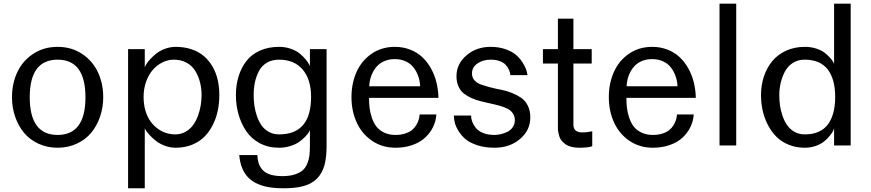

<svg xmlns="http://www.w3.org/2000/svg" viewBox="-20 -788 4718 1040"><path d="M44.9 -261.2Q44.9 -335.4 73.7 -397Q102.5 -458.5 159.7 -496.3Q216.8 -534.2 292 -534.2Q367.2 -534.2 424.3 -496.3Q481.4 -458.5 510.3 -397Q539.1 -335.4 539.1 -261.2Q539.1 -206.1 522.2 -156.5Q505.4 -106.9 474.4 -69.3Q443.4 -31.7 396 -9.8Q348.6 12.2 292 12.2Q235.4 12.2 188 -9.8Q140.6 -31.7 109.6 -69.3Q78.6 -106.9 61.8 -156.5Q44.9 -206.1 44.9 -261.2ZM141.1 -261.2Q141.1 -57.1 292 -57.1Q442.9 -57.1 442.9 -261.2Q442.9 -464.8 292 -464.8Q141.1 -464.8 141.1 -261.2Z M764.2 -94.2V231.9H673.8V-522H764.2V-420.9Q764.2 -425.8 771.5 -438.5Q778.8 -451.2 793.7 -467.5Q808.6 -483.9 827.6 -498.8Q846.7 -513.7 874.5 -523.9Q902.3 -534.2 931.2 -534.2Q979.5 -534.2 1019 -520.5Q1058.6 -506.8 1085.9 -482.9Q1113.3 -459 1132.1 -425.8Q1150.9 -392.6 1159.4 -354.2Q1168 -315.9 1168 -272.9Q1168 -229.5 1159.7 -189Q1151.4 -148.4 1132.8 -111.6Q1114.3 -74.7 1087.2 -47.4Q1060.1 -20 1020 -3.9Q980 12.2 931.2 12.2Q902.3 12.2 874.5 2Q846.7 -8.3 827.6 -22.7Q808.6 -37.1 793.7 -53Q778.8 -68.8 771.5 -79.8Q764.2 -90.8 764.2 -94.2ZM929.2 -60.1Q959.5 -60.1 984.1 -73.7Q1008.8 -87.4 1024.9 -109.1Q1041 -130.9 1051.8 -159.4Q1062.5 -188 1067.1 -216.3Q1071.8 -244.6 1071.8 -272.9Q1071.8 -308.6 1063.7 -341.1Q1055.7 -373.5 1038.8 -402.1Q1022 -430.7 991.7 -447.8Q961.4 -464.8 920.9 -464.8Q890.1 -464.8 861.1 -450.7Q832 -436.5 809.1 -411.1Q786.1 -385.7 772 -347.2Q757.8 -308.6 757.8 -263.2Q757.8 -222.7 767.8 -188.7Q777.8 -154.8 794.7 -131.3Q811.5 -107.9 833.7 -91.6Q856 -75.2 880.1 -67.6Q904.3 -60.1 929.2 -60.1Z M1658.7 2.9V-85Q1658.7 -81.5 1652.6 -71.5Q1646.5 -61.5 1632.8 -47.1Q1619.1 -32.7 1600.6 -19.5Q1582 -6.3 1553 2.9Q1523.9 12.2 1491.7 12.2Q1433.1 12.2 1387.2 -12.2Q1341.3 -36.6 1313.7 -77.6Q1286.1 -118.7 1272 -168.5Q1257.8 -218.3 1257.8 -272.9Q1257.8 -327.1 1272 -373.5Q1286.1 -419.9 1313.7 -456.3Q1341.3 -492.7 1387 -513.4Q1432.6 -534.2 1491.7 -534.2Q1526.4 -534.2 1556.2 -523.4Q1585.9 -512.7 1604 -497.6Q1622.1 -482.4 1635 -467Q1647.9 -451.7 1653.3 -440.9L1658.7 -430.2V-522H1749V2.9Q1749 65.4 1737.3 107.4Q1725.6 149.4 1698.2 178Q1670.9 206.5 1626.7 219.2Q1582.5 231.9 1516.1 231.9Q1475.6 231.9 1442.6 227.1Q1409.7 222.2 1379.6 209.7Q1349.6 197.3 1328.4 177.2Q1307.1 157.2 1293.2 125.5Q1279.3 93.8 1275.9 51.8H1374Q1375 76.7 1380.9 95.5Q1386.7 114.3 1401.1 131.1Q1415.5 147.9 1442.9 157Q1470.2 166 1509.8 166Q1548.3 166 1575.9 157.2Q1603.5 148.4 1619.4 134.5Q1635.3 120.6 1644.3 98.4Q1653.3 76.2 1656 54.4Q1658.7 32.7 1658.7 2.9ZM1491.7 -60.1Q1665 -60.1 1665 -263.2Q1665 -357.4 1619.6 -411.1Q1574.2 -464.8 1491.7 -464.8Q1453.1 -464.8 1425 -448Q1397 -431.2 1382.1 -402.1Q1367.2 -373 1360.6 -341.3Q1354 -309.6 1354 -272.9Q1354 -244.1 1357.9 -216.3Q1361.8 -188.5 1371.6 -159.4Q1381.3 -130.4 1396.5 -108.9Q1411.6 -87.4 1436 -73.7Q1460.4 -60.1 1491.7 -60.1Z M2122.1 12.2Q2050.8 12.2 1995.8 -24.9Q1940.9 -62 1912.4 -124Q1883.8 -186 1883.8 -261.2Q1883.8 -336.9 1911.4 -398.4Q1939 -460 1993.2 -497.1Q2047.4 -534.2 2118.7 -534.2Q2163.6 -534.2 2202.1 -519Q2240.7 -503.9 2268.1 -477.8Q2295.4 -451.7 2314.9 -416.5Q2334.5 -381.3 2344.2 -341.1Q2354 -300.8 2355 -257.8H1979Q1979 -227.5 1982.2 -201.7Q1985.4 -175.8 1994.9 -148.2Q2004.4 -120.6 2019.8 -101.3Q2035.2 -82 2061.3 -69.6Q2087.4 -57.1 2122.1 -57.1Q2151.4 -57.1 2174.6 -64.7Q2197.8 -72.3 2211.7 -83.7Q2225.6 -95.2 2234.9 -110.8Q2244.1 -126.5 2248 -140.1Q2252 -153.8 2252.9 -168H2343.8Q2341.3 -132.3 2325.9 -100.3Q2310.5 -68.4 2283.4 -43Q2256.3 -17.6 2214.6 -2.7Q2172.9 12.2 2122.1 12.2ZM2118.7 -467.8Q2089.8 -467.8 2066.4 -458.7Q2043 -449.7 2027.6 -434.8Q2012.2 -419.9 2001.5 -400.4Q1990.7 -380.9 1985.8 -361.1Q1981 -341.3 1980 -320.8H2255.9Q2254.4 -349.6 2245.6 -375Q2236.8 -400.4 2220.7 -421.6Q2204.6 -442.9 2178.5 -455.3Q2152.3 -467.8 2118.7 -467.8Z M2531.7 -162.1Q2531.7 -145.5 2537.8 -128.9Q2543.9 -112.3 2557.4 -95.2Q2570.8 -78.1 2596.9 -67.6Q2623 -57.1 2658.7 -57.1Q2673.8 -57.1 2690.7 -60.8Q2707.5 -64.5 2726.1 -72.8Q2744.6 -81.1 2756.6 -97.9Q2768.6 -114.7 2768.6 -137.2Q2768.6 -158.7 2757.8 -174.3Q2747.1 -189.9 2728.8 -199.2Q2710.4 -208.5 2686.8 -215.1Q2663.1 -221.7 2636.7 -227.3Q2610.4 -232.9 2584.2 -239.5Q2558.1 -246.1 2534.4 -256.6Q2510.7 -267.1 2492.4 -281.5Q2474.1 -295.9 2463.4 -319.8Q2452.6 -343.8 2452.6 -375Q2452.6 -441.4 2506.3 -487.8Q2560.1 -534.2 2637.7 -534.2Q2681.2 -534.2 2716.6 -522Q2752 -509.8 2772.9 -492.4Q2793.9 -475.1 2808.6 -452.6Q2823.2 -430.2 2829.3 -413.1Q2835.4 -396 2837.4 -380.9H2744.6Q2743.2 -395 2737.5 -408.7Q2731.9 -422.4 2720.5 -435.5Q2709 -448.7 2687.5 -456.8Q2666 -464.8 2637.7 -464.8Q2596.7 -464.8 2566.7 -444.6Q2536.6 -424.3 2536.6 -390.1Q2536.6 -368.2 2550.3 -352.8Q2564 -337.4 2586.2 -329.8Q2608.4 -322.3 2636.7 -314.7Q2665 -307.1 2694.6 -301.8Q2724.1 -296.4 2752.4 -284.9Q2780.8 -273.4 2803 -258.3Q2825.2 -243.2 2838.9 -215.8Q2852.5 -188.5 2852.5 -151.9Q2852.5 -82.5 2796.9 -35.2Q2741.2 12.2 2658.7 12.2Q2606.9 12.2 2566.4 -1Q2525.9 -14.2 2502.7 -33.4Q2479.5 -52.7 2464.1 -77.6Q2448.7 -102.5 2443.6 -123Q2438.5 -143.6 2438.5 -162.1Z M3002 -116.2V-443.8H2920.9V-522H3002V-687H3085.9V-522H3185.1V-443.8H3085.9V-112.8Q3085.9 -70.8 3134.3 -70.8Q3147.9 -70.8 3161.4 -72.5Q3174.8 -74.2 3181.2 -75.7L3188 -77.1V3.9Q3167 12.2 3117.2 12.2Q3092.8 12.2 3073.7 7.1Q3054.7 2 3043 -6.6Q3031.2 -15.1 3022.2 -26.1Q3013.2 -37.1 3009.8 -48.8Q3006.3 -60.5 3003.9 -72.3Q3001.5 -84 3002 -93.8Q3002.4 -103.5 3002 -110.8Q3002 -114.7 3002 -116.2Z M3516.1 12.2Q3444.8 12.2 3389.9 -24.9Q3335 -62 3306.4 -124Q3277.8 -186 3277.8 -261.2Q3277.8 -336.9 3305.4 -398.4Q3333 -460 3387.2 -497.1Q3441.4 -534.2 3512.7 -534.2Q3557.6 -534.2 3596.2 -519Q3634.8 -503.9 3662.1 -477.8Q3689.5 -451.7 3709 -416.5Q3728.5 -381.3 3738.3 -341.1Q3748 -300.8 3749 -257.8H3373Q3373 -227.5 3376.2 -201.7Q3379.4 -175.8 3388.9 -148.2Q3398.4 -120.6 3413.8 -101.3Q3429.2 -82 3455.3 -69.6Q3481.4 -57.1 3516.1 -57.1Q3545.4 -57.1 3568.6 -64.7Q3591.8 -72.3 3605.7 -83.7Q3619.6 -95.2 3628.9 -110.8Q3638.2 -126.5 3642.1 -140.1Q3646 -153.8 3647 -168H3737.8Q3735.4 -132.3 3720 -100.3Q3704.6 -68.4 3677.5 -43Q3650.4 -17.6 3608.6 -2.7Q3566.9 12.2 3516.1 12.2ZM3512.7 -467.8Q3483.9 -467.8 3460.4 -458.7Q3437 -449.7 3421.6 -434.8Q3406.2 -419.9 3395.5 -400.4Q3384.8 -380.9 3379.9 -361.1Q3375 -341.3 3374 -320.8H3649.9Q3648.4 -349.6 3639.6 -375Q3630.9 -400.4 3614.7 -421.6Q3598.6 -442.9 3572.5 -455.3Q3546.4 -467.8 3512.7 -467.8Z M3877.4 0V-768.1H3967.8V0Z M4498 -94.2Q4498 -90.8 4492.9 -79.8Q4487.8 -68.8 4475.1 -53Q4462.4 -37.1 4445.1 -22.7Q4427.7 -8.3 4399.7 2Q4371.6 12.2 4339.4 12.2Q4292 12.2 4252.4 -3.9Q4212.9 -20 4185.5 -47.4Q4158.2 -74.7 4139.2 -111.6Q4120.1 -148.4 4111.1 -189.2Q4102.1 -230 4102.1 -272.9Q4102.1 -326.2 4117.7 -373.3Q4133.3 -420.4 4162.6 -456.3Q4191.9 -492.2 4237.5 -513.2Q4283.2 -534.2 4339.4 -534.2Q4373 -534.2 4401.9 -524.7Q4430.7 -515.1 4447.5 -501.7Q4464.4 -488.3 4476.6 -474.6Q4488.8 -460.9 4493.7 -451.2L4498 -441.9V-768.1H4587.9V0H4498ZM4339.4 -60.1Q4422.9 -60.1 4463.4 -112.8Q4503.9 -165.5 4503.9 -263.2Q4503.9 -359.4 4463.4 -411.9Q4422.9 -464.4 4339.4 -464.8Q4302.2 -465.3 4274.2 -447Q4246.1 -428.7 4231 -399.2Q4215.8 -369.6 4208.5 -337.6Q4201.2 -305.7 4201.2 -272.9Q4201.2 -246.1 4204.6 -219.5Q4208 -192.9 4217.8 -163.3Q4227.5 -133.8 4242.4 -111.6Q4257.3 -89.4 4282.2 -74.7Q4307.1 -60.1 4339.4 -60.1Z"/></svg>

Font: Standard
Style: Regular
Weight: 400
Designer: Bryce Wilner
Version: Version 2.000;PS 2.0;hotconv 16.6.51;makeotf.lib2.5.65220 DE